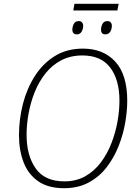

<svg xmlns="http://www.w3.org/2000/svg" viewBox="-20 -981 721 1011"><path d="M317 10Q233 10 180.5 -27Q128 -64 104 -127Q80 -190 80 -269Q80 -354 101 -435Q122 -516 164 -581.5Q206 -647 269 -686Q332 -725 417 -725Q524 -725 587 -656.5Q650 -588 650 -450Q650 -398 639.5 -336Q629 -274 605 -213Q581 -152 542.5 -101.5Q504 -51 448 -20.5Q392 10 317 10ZM319 -26Q382 -26 430 -53.5Q478 -81 512 -127Q546 -173 567.5 -229Q589 -285 599 -342.5Q609 -400 609 -450Q609 -561 560.5 -625Q512 -689 414 -689Q351 -689 302.5 -663.5Q254 -638 219.5 -594.5Q185 -551 163 -496.5Q141 -442 130.5 -383.5Q120 -325 120 -271Q120 -162 168 -94Q216 -26 319 -26ZM366 -926 372 -961H605L598 -926ZM385 -800Q361 -800 361 -825Q361 -840 368.5 -855Q376 -870 395 -870Q406 -870 412 -863Q418 -856 418 -845Q418 -828 409.5 -814Q401 -800 385 -800ZM535 -800Q512 -800 512 -825Q512 -840 519.5 -855Q527 -870 546 -870Q557 -870 563 -863Q569 -856 569 -845Q569 -828 560.5 -814Q552 -800 535 -800Z"/></svg>

Font: Noto Sans Disp ExtLt
Style: Italic
Weight: 200
Italic angle: -12°
Designer: Monotype Design Team
Foundry: Monotype Imaging Inc.
Version: Version 2.000;GOOG;noto-source:20170915:90ef993387c0